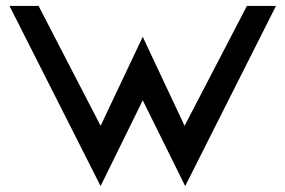

<svg xmlns="http://www.w3.org/2000/svg" viewBox="-20 -600 962 647"><path d="M12 -580 319 27 461 -262 604 27 910 -580H812L602 -176L461 -476L319 -176L110 -580Z"/></svg>

Font: Charger Pro
Style: ExBdSuExt
Weight: 400
Designer: Jasper
Foundry: Cannot Into Space Fonts
Version: Version 1.09